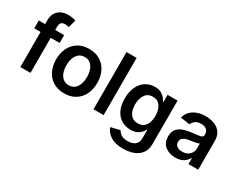

<svg xmlns="http://www.w3.org/2000/svg" viewBox="-108 -1330 2646 2114"><g transform="rotate(30 1214.5 -273.5)"><path d="M345.9 -545.5V-446H232.6V0H104V-446H23.4V-545.5H104V-596.9Q104 -652 127 -688.6Q149.9 -725.1 188.6 -743.3Q227.3 -761.4 274.5 -761.4Q307.9 -761.4 333.8 -756Q359.7 -750.7 372.2 -746.4L346.2 -647Q338.4 -649.5 326 -652.2Q313.6 -654.8 298.3 -654.8Q262.4 -654.8 247.5 -637.6Q232.6 -620.4 232.6 -588.4V-545.5Z M664.1 10.7Q584.2 10.7 525.6 -24.5Q467 -59.7 434.8 -123Q402.7 -186.4 402.7 -270.6Q402.7 -355.1 434.8 -418.5Q467 -481.9 525.6 -517.2Q584.2 -552.6 664.1 -552.6Q744 -552.6 802.7 -517.2Q861.5 -481.9 893.5 -418.5Q925.4 -355.1 925.4 -270.6Q925.4 -186.4 893.5 -123Q861.5 -59.7 802.7 -24.5Q744 10.7 664.1 10.7ZM664.8 -92.3Q708.5 -92.3 737.4 -116.1Q766.3 -139.9 780.7 -180.6Q795.1 -221.2 795.1 -271Q795.1 -321 780.7 -361.7Q766.3 -402.3 737.4 -426.5Q708.5 -450.6 664.8 -450.6Q620.7 -450.6 591.4 -426.5Q562.1 -402.3 547.6 -361.7Q533 -321 533 -271Q533 -221.2 547.6 -180.6Q562.1 -139.9 591.4 -116.1Q620.7 -92.3 664.8 -92.3Z M1162.6 -727.3V0H1034.1V-727.3Z M1532 213.8Q1427.9 213.8 1368.4 173.8Q1308.9 133.9 1291.2 78.1L1407 50.1Q1418.7 72.4 1447.4 94.5Q1476.2 116.5 1534.1 116.5Q1589.1 116.5 1624.8 90.2Q1660.5 63.9 1660.5 5.3V-98H1654.1Q1644.2 -78.1 1625.2 -57.2Q1606.2 -36.2 1575.1 -22Q1544 -7.8 1497.2 -7.8Q1434.3 -7.8 1383.3 -37.5Q1332.4 -67.1 1302.4 -126.4Q1272.4 -185.7 1272.4 -274.5Q1272.4 -364.3 1302.4 -426.3Q1332.4 -488.3 1383.5 -520.4Q1434.7 -552.6 1497.5 -552.6Q1545.8 -552.6 1576.9 -536.4Q1608 -520.2 1626.2 -497.7Q1644.5 -475.1 1654.1 -455.3H1661.2V-545.5H1788V8.9Q1788 77.4 1754.6 123Q1721.2 168.7 1663.5 191.2Q1605.8 213.8 1532 213.8ZM1533 -108.7Q1594.5 -108.7 1627.8 -152.9Q1661.2 -197.1 1661.2 -275.2Q1661.2 -352.6 1628.2 -399.9Q1595.2 -447.1 1533 -447.1Q1468.8 -447.1 1436.1 -398.3Q1403.4 -349.4 1403.4 -275.2Q1403.4 -199.9 1436.4 -154.3Q1469.5 -108.7 1533 -108.7Z M2077.1 11Q1998.9 11 1946.7 -30.9Q1894.5 -72.8 1894.5 -153.1Q1894.5 -214.5 1924.2 -248.4Q1953.8 -282.3 2001.2 -297.8Q2048.7 -313.2 2101.6 -318.9Q2173.7 -326.7 2205.1 -333.5Q2236.5 -340.2 2236.5 -367.9V-370Q2236.5 -410.2 2212.7 -432.2Q2188.9 -454.2 2144.2 -454.2Q2096.9 -454.2 2069.4 -433.6Q2041.9 -413 2032.3 -384.9L1912.3 -402Q1933.6 -476.6 1995.6 -514.6Q2057.5 -552.6 2143.5 -552.6Q2182.5 -552.6 2221.6 -543.3Q2260.7 -534.1 2293.1 -512.8Q2325.6 -491.5 2345.3 -455.3Q2365.1 -419 2365.1 -365.1V0H2241.5V-74.9H2237.2Q2219.8 -40.5 2180.6 -14.7Q2141.3 11 2077.1 11ZM2110.4 -83.5Q2168.7 -83.5 2202.8 -116.8Q2236.9 -150.2 2236.9 -195.7V-259.9Q2228.7 -253.2 2206.9 -248Q2185 -242.9 2160.5 -239.3Q2136 -235.8 2119 -233.3Q2076 -227.3 2047.2 -209.7Q2018.5 -192.1 2018.5 -155.2Q2018.5 -119.7 2044.4 -101.6Q2070.3 -83.5 2110.4 -83.5Z"/></g></svg>

Font: Inter UI Semi Bold
Style: Regular
Weight: 600
Designer: Rasmus Andersson
Foundry: rsms
Version: 3.2;8d6f07862